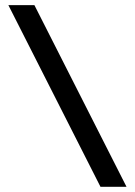

<svg xmlns="http://www.w3.org/2000/svg" viewBox="-20 -718 519 738"><path d="M12.2 -698.2H112.3L466.3 0H366.2Z"/></svg>

Font: Sansation
Style: Regular
Weight: 400
Designer: Bernd Montag
Version: Version 1.301